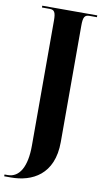

<svg xmlns="http://www.w3.org/2000/svg" viewBox="-121 -762 570 1049"><g transform="rotate(10 164.0 -237.0)"><path d="M-18 240H20C136 240 254 183 254 2V-643C254 -690 261 -704 289 -704H330V-714H25V-704H68C94 -704 102 -691 102 -645V49C102 165 65 230 0 230H-18Z"/></g></svg>

Font: Noto Serif Display Condensed Extra
Style: Regular
Weight: 800
Width: 3
Designer: Monotype Design Team
Foundry: Monotype Imaging Inc.
Version: Version 1.900